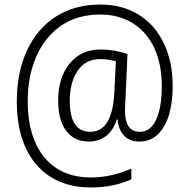

<svg xmlns="http://www.w3.org/2000/svg" viewBox="-20 -733 833 845"><path d="M740 -353Q740 -284 724 -229Q708 -174 675 -142Q642 -110 593 -110Q550 -110 525.5 -136.5Q501 -163 498 -207H494Q478 -158 446 -134Q414 -110 371 -110Q307 -110 271.5 -157Q236 -204 236 -290Q236 -392 286.5 -453.5Q337 -515 421 -515Q455 -515 486.5 -509.5Q518 -504 541 -495L533 -313Q532 -296 531 -278.5Q530 -261 530 -248Q530 -199 546.5 -176Q563 -153 595 -153Q643 -153 667.5 -207Q692 -261 692 -354Q692 -451 659 -521.5Q626 -592 565 -630.5Q504 -669 421 -669Q320 -669 249 -620Q178 -571 140 -485Q102 -399 102 -287Q102 -184 134 -109Q166 -34 228 7Q290 48 380 48Q428 48 474.5 37Q521 26 558 9V56Q522 73 477 82.5Q432 92 380 92Q277 92 204 46.5Q131 1 92.5 -83.5Q54 -168 54 -285Q54 -416 99.5 -512.5Q145 -609 227.5 -661Q310 -713 421 -713Q518 -713 590 -668.5Q662 -624 701 -542.5Q740 -461 740 -353ZM287 -289Q287 -153 377 -153Q474 -153 483 -323L490 -463Q476 -467 458.5 -470Q441 -473 421 -473Q357 -473 322 -422Q287 -371 287 -289Z"/></svg>

Font: Noto Sans Gurmukhi SemiCondensed Light
Style: Regular
Weight: 300
Width: 4
Designer: Jelle Bosma - Monotype Design Team
Foundry: Monotype Imaging Inc.
Version: Version 2.004; ttfautohint (v1.8.4.7-5d5b)